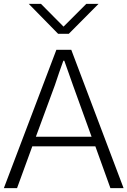

<svg xmlns="http://www.w3.org/2000/svg" viewBox="-22 -976 661 996"><path d="M164.1 -266.6H453.1L356.4 -534.2Q349.6 -554.7 333.5 -599.1Q317.4 -643.6 311.5 -661.1H306.6Q301.8 -648.4 285.6 -602.1Q269.5 -555.7 262.7 -534.2ZM-2 0 270.5 -717.8H347.7L619.1 0H550.8L472.7 -216.8H145.5L66.4 0ZM127 -956.1H190.4L307.6 -837.9L425.8 -956.1H489.3L335 -800.8H279.3Z"/></svg>

Font: Gothic A1 Light
Style: Regular
Weight: 300
Version: Version 2.50